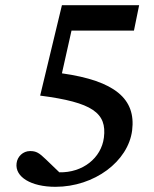

<svg xmlns="http://www.w3.org/2000/svg" viewBox="-20 -710 593 741"><path d="M194 11C344 11 475 -87 490 -207C505 -328 424 -398 219 -427L256 -592H497L517 -690H219L135 -341C337 -315 393 -274 381 -179C371 -100 299 -43 209 -45L157 -95C131 -120 120 -127 96 -127C69 -127 47 -106 44 -80C37 -27 100 11 194 11Z"/></svg>

Font: TPK Tissa Web Medium
Style: Italic
Weight: 500
Italic angle: -7°
Designer: Jacques Le Bailly, Suppakit Chalermlarp | Katatrad Co.,Ltd.
Foundry: Jacques Le Bailly, Cadson Demak Co.,Ltd.
Version: Version 5.000;Glyphs 3.1.2 (3151)